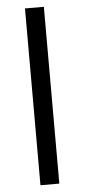

<svg xmlns="http://www.w3.org/2000/svg" viewBox="-54 -791 362 822"><g transform="rotate(-5 126.5 -380.0)"><path d="M167 0H85.9V-759.8H167Z"/></g></svg>

Font: f02075841
Style: Regular
Weight: 400
Foundry: Ascender Corporation
Version: Version 1.10